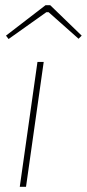

<svg xmlns="http://www.w3.org/2000/svg" viewBox="-20 -718 334 738"><path d="M148 -480 80 0H56L124 -480ZM173 -698 294 -581 282 -569 167 -671H158L13 -568L3 -581L155 -698Z"/></svg>

Font: Exo 2 Thin
Style: Italic
Weight: 250
Italic angle: -8°
Designer: Natanael Gama
Foundry: Natanael Gama
Version: Version 2.010